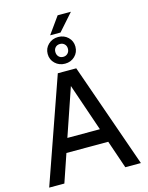

<svg xmlns="http://www.w3.org/2000/svg" viewBox="-162 -1259 1044 1357"><g transform="rotate(-15 359.5 -580.5)"><path d="M292 -765H427L695 0H581L511 -205H205L135 0H24ZM477 -306 358 -654 239 -306ZM360 -1012Q403 -1012 432 -984Q461 -956 461 -915Q461 -873 432 -845Q403 -817 360 -817Q317 -817 287.5 -845Q258 -873 258 -915Q258 -956 287.5 -984Q317 -1012 360 -1012ZM397 -1161H494L385 -1038H309ZM360 -867Q380 -867 393 -880.5Q406 -894 406 -915Q406 -935 393 -948Q380 -961 360 -961Q339 -961 326.5 -948Q314 -935 314 -915Q314 -894 326.5 -880.5Q339 -867 360 -867Z"/></g></svg>

Font: Application Medium
Style: Regular
Weight: 500
Designer: Wei Huang
Foundry: Wei Huang
Version: Version 0.012